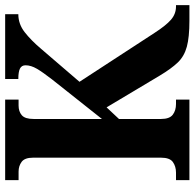

<svg xmlns="http://www.w3.org/2000/svg" viewBox="-25 -729 754 744"><g transform="rotate(-90 352.0 -357.0)"><path d="M26 0V-52H55Q79 -52 96 -64Q113 -76 113 -110V-606Q113 -638 97 -650Q81 -662 59 -662H26V-714H338V-662H315Q292 -662 277.5 -649.5Q263 -637 263 -604V-339L416 -532Q444 -568 457.5 -591Q471 -614 471 -635Q471 -650 458.5 -656.5Q446 -663 418 -663V-714H669V-663Q631 -663 599.5 -638.5Q568 -614 535 -575L407 -426L596 -136Q625 -91 647.5 -71.5Q670 -52 699 -52H704V0H644Q580 0 543 -10Q506 -20 482 -45Q458 -70 431 -115L308 -321L263 -273V-110Q263 -77 279.5 -64.5Q296 -52 321 -52H338V0Z"/></g></svg>

Font: Noto Serif Lao SemiCondensed
Style: Bold
Weight: 700
Width: 4
Designer: Monotype Design Team
Foundry: Monotype Imaging Inc.
Version: Version 2.003; ttfautohint (v1.8.4.7-5d5b)